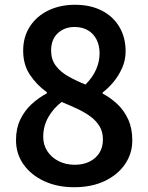

<svg xmlns="http://www.w3.org/2000/svg" viewBox="-20 -770 620 804"><path d="M290 14Q220 14 165 -11.5Q110 -37 78.5 -81.5Q47 -126 47 -183Q47 -232 65 -269.5Q83 -307 112.5 -334Q142 -361 176 -379V-384Q134 -414 105.5 -456.5Q77 -499 77 -558Q77 -616 105.5 -659.5Q134 -703 183 -726.5Q232 -750 294 -750Q359 -750 406.5 -725.5Q454 -701 480 -657Q506 -613 506 -555Q506 -518 491.5 -485.5Q477 -453 455.5 -427Q434 -401 410 -383V-378Q444 -360 472 -333.5Q500 -307 517 -269.5Q534 -232 534 -182Q534 -127 503.5 -82.5Q473 -38 418.5 -12Q364 14 290 14ZM338 -416Q368 -446 382.5 -479Q397 -512 397 -547Q397 -579 384.5 -604Q372 -629 348.5 -643Q325 -657 292 -657Q250 -657 222 -631Q194 -605 194 -558Q194 -521 213.5 -495Q233 -469 265.5 -450.5Q298 -432 338 -416ZM293 -80Q328 -80 354.5 -93Q381 -106 396 -129.5Q411 -153 411 -186Q411 -217 397.5 -240Q384 -263 361 -280.5Q338 -298 306.5 -313Q275 -328 238 -343Q204 -317 182.5 -279.5Q161 -242 161 -197Q161 -163 178.5 -136.5Q196 -110 226 -95Q256 -80 293 -80Z"/></svg>

Font: Noto Sans HK SemiBold
Style: Regular
Weight: 600
Version: Version 2.004-H2;hotconv 1.0.118;makeotfexe 2.5.65603